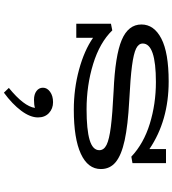

<svg xmlns="http://www.w3.org/2000/svg" viewBox="31 -556 905 1008"><g transform="rotate(90 484.0 -52.5)"><path d="M868 -129Q868 -61 788 -24Q708 13 557 13Q447 13 346 -14.5Q245 -42 179 -88V0H105V-182L140 -189Q204 -123 316.5 -88.5Q429 -54 554 -54Q661 -54 715 -70Q769 -86 769 -121Q769 -145 741 -159Q713 -173 646 -181.5Q579 -190 458 -196Q272 -204 190.5 -238.5Q109 -273 109 -342Q109 -408 183 -446.5Q257 -485 408 -485Q614 -485 763 -384V-471H837V-295L803 -289Q734 -354 630 -386Q526 -418 411 -418Q209 -418 209 -349Q209 -327 235.5 -314Q262 -301 326 -292.5Q390 -284 509 -278Q639 -271 717 -254Q795 -237 831.5 -207Q868 -177 868 -129ZM467 380 442 354Q539 275 547 217Q532 222 504 222Q476 222 458.5 209Q441 196 441 175Q441 153 462.5 137.5Q484 122 517 122Q551 122 574 143.5Q597 165 597 201Q597 242 562 289Q527 336 467 380Z"/></g></svg>

Font: BioRhyme Expanded
Style: Regular
Weight: 400
Width: 7
Designer: Aoife Mooney
Foundry: Aoife Mooney Type
Version: Version 1.000